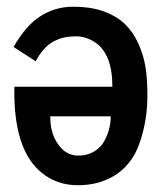

<svg xmlns="http://www.w3.org/2000/svg" viewBox="-20 -544 497 573"><path d="M310.5 -196.8H129.9Q129.9 -158.7 143.1 -130.9Q168.5 -79.6 213.4 -79.6Q240.2 -79.6 260.5 -91.6Q280.8 -103.5 291 -122.6Q310.5 -158.2 310.5 -196.8ZM326.2 -22.9Q277.8 8.8 212.4 8.8Q150.9 8.8 105 -27.8Q19 -97.2 22.9 -285.2H315.4Q315.4 -383.8 263.2 -418Q236.3 -435.5 206.8 -435.5Q177.2 -435.5 157.7 -428.2Q138.2 -420.9 126.5 -411.6Q114.7 -402.3 105 -390.1Q91.8 -373 86.9 -360.8L20.5 -403.8Q56.6 -466.8 97.7 -493.7Q143.1 -523.9 197.5 -523.9Q252 -523.9 290.3 -509.8Q328.6 -495.6 352.8 -472.2Q377 -448.7 392.3 -415.3Q407.7 -381.8 413.8 -346.4Q419.9 -311 419.9 -257.1Q419.9 -203.1 407.2 -152.3Q394.5 -101.6 374.5 -71.5Q354.5 -41.5 326.2 -22.9Z"/></svg>

Font: News Cycle
Style: Bold
Weight: 700
Version: Version 0.5.1